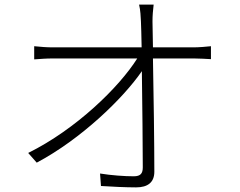

<svg xmlns="http://www.w3.org/2000/svg" viewBox="-20 -792 1040 831"><path d="M642 -587 640 -699C640 -724 642 -747 645 -772H582C588 -747 589 -720 590 -699C591 -679 592 -639 593 -587H210C181 -587 158 -589 128 -592V-535C158 -537 178 -539 210 -539H574C496 -415 310 -233 102 -130L139 -88C331 -190 513 -366 594 -484C596 -336 598 -155 598 -68C598 -42 589 -29 559 -29C519 -29 462 -33 413 -41L417 13C462 16 524 19 569 19C620 19 648 -3 648 -49C648 -169 645 -386 642 -539H819C842 -539 874 -537 893 -536V-592C875 -590 841 -587 818 -587Z"/></svg>

Font: Noto Sans Japanese Light
Style: Regular
Weight: 300
Designer: Ryoko NISHIZUKA (kana & ideographs); Paul D. Hunt (Latin, Greek & Cyrillic); Wenlong ZHANG (bopomofo); Sandoll Communica
Foundry: Adobe Systems Incorporated
Version: Version 1.000;PS 1;hotconv 1.0.78;makeotf.lib2.5.61930